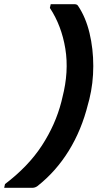

<svg xmlns="http://www.w3.org/2000/svg" viewBox="-106 -773 526 920"><path d="M73 119Q62 127 48 127H-86L-82 109Q30 24 95 -76Q160 -176 188 -285L193 -306Q225 -430 207 -540Q189 -650 133 -735L137 -753H250Q255 -753 260 -751.5Q265 -750 268 -745Q305 -690 323 -614.5Q341 -539 341 -456.5Q341 -374 322 -297L316 -275Q285 -150 223.5 -50.5Q162 49 73 119Z"/></svg>

Font: Recursive Sn Lnr St SmB
Style: Italic
Weight: 600
Italic angle: -15°
Version: Version 1.079;hotconv 1.0.112;makeotfexe 2.5.65598; ttfautoh